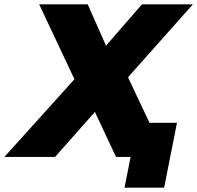

<svg xmlns="http://www.w3.org/2000/svg" viewBox="-68 -721 906 882"><path d="M112 -701H335L419 -511L584 -701H818L520 -366L693 0H465L368 -207L185 0H-48L274 -357ZM504 141 532 0H465L496 -157H745L686 141Z"/></svg>

Font: Montserrat ExtraBold
Style: Italic
Weight: 800
Italic angle: -11.3°
Designer: Julieta Ulanovsky
Foundry: Julieta Ulanovsky
Version: Version 9.000; ttfautohint (v1.8.4.7-5d5b)